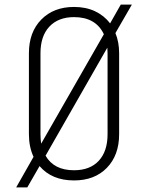

<svg xmlns="http://www.w3.org/2000/svg" viewBox="-20 -770 640 830"><path d="M50 40 125 -92Q105 -135 105 -190V-540Q105 -631 158.5 -685.5Q212 -740 300 -740Q351 -740 390.5 -721.5Q430 -703 456 -669L502 -750H550L479 -627Q495 -588 495 -540V-190Q495 -99 442 -44.5Q389 10 300 10Q204 10 151 -52L98 40ZM155 -190Q155 -168 158 -149L429 -622Q394 -696 300 -696Q232 -696 193.5 -655Q155 -614 155 -540ZM300 -34Q369 -34 407 -75Q445 -116 445 -190V-540Q445 -553 444 -564L177 -97Q213 -34 300 -34Z"/></svg>

Font: JetBrains Mono NL Thin
Style: Regular
Weight: 100
Monospace: yes
Designer: Philipp Nurullin, Konstantin Bulenkov
Foundry: JetBrains
Version: Version 2.305; ttfautohint (v1.8.4.7-5d5b)